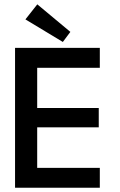

<svg xmlns="http://www.w3.org/2000/svg" viewBox="-20 -886 568 906"><path d="M51 -660H451V-566H155.5V-376.5H446V-285H155.5V-94H451V0H51ZM276.5 -688 100 -794.5 156 -865.5 312 -735.5Z"/></svg>

Font: League Spartan Medium
Style: Regular
Weight: 500
Foundry: The League of Moveable Type
Version: Version 2.002